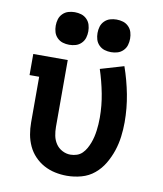

<svg xmlns="http://www.w3.org/2000/svg" viewBox="-85 -827 770 905"><g transform="rotate(10 300.0 -375.0)"><path d="M296 8Q267 8 239 2Q211 -4 186 -17.5Q161 -31 141 -52Q121 -73 109 -99Q97 -125 92 -153Q87 -181 87 -210V-429H41V-530H206V-210Q206 -189 210 -168.5Q214 -148 225.5 -130.5Q237 -113 256 -103Q275 -93 295 -93Q311 -93 326 -98Q341 -103 352 -114Q363 -125 370.5 -138.5Q378 -152 383.5 -166.5Q389 -181 392.5 -196Q396 -211 398 -226.5Q400 -242 401 -257Q402 -272 402 -288Q402 -346 391 -403Q380 -460 362 -515L474 -548Q496 -485 508.5 -420Q521 -355 521 -288Q521 -253 516.5 -218Q512 -183 501 -150Q490 -117 472 -86.5Q454 -56 427 -33.5Q400 -11 365.5 -1.5Q331 8 296 8ZM400 -602Q384 -602 369 -606.5Q354 -611 342.5 -622.5Q331 -634 326.5 -649Q322 -664 322 -680Q322 -696 326.5 -711Q331 -726 342.5 -737.5Q354 -749 369 -753.5Q384 -758 400 -758Q416 -758 431 -753.5Q446 -749 457.5 -737.5Q469 -726 473.5 -711Q478 -696 478 -680Q478 -664 473.5 -649Q469 -634 457.5 -622.5Q446 -611 431 -606.5Q416 -602 400 -602ZM200 -602Q184 -602 169 -606.5Q154 -611 142.5 -622.5Q131 -634 126.5 -649Q122 -664 122 -680Q122 -696 126.5 -711Q131 -726 142.5 -737.5Q154 -749 169 -753.5Q184 -758 200 -758Q216 -758 231 -753.5Q246 -749 257.5 -737.5Q269 -726 273.5 -711Q278 -696 278 -680Q278 -664 273.5 -649Q269 -634 257.5 -622.5Q246 -611 231 -606.5Q216 -602 200 -602Z"/></g></svg>

Font: Iosevka Curly Slab Extended
Style: Bold
Weight: 700
Width: 7
Monospace: yes
Designer: Belleve Invis
Foundry: Belleve Invis
Version: Version 11.1.0; ttfautohint (v1.8.3)